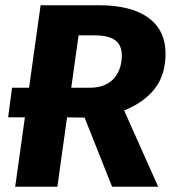

<svg xmlns="http://www.w3.org/2000/svg" viewBox="-20 -713 658 733"><path d="M612 -509C612 -624 526 -693 358 -693H135L91 -378H26L11 -265H75L38 0H199L236 -265L303 -264L408 0H584L454 -291C581 -344 612 -425 612 -509ZM341 -578C411 -578 445 -555 445 -501C445 -444 416 -378 323 -378H252L280 -578Z"/></svg>

Font: Fira Sans
Style: Bold Italic
Weight: 700
Italic angle: -8°
Designer: bBox Type GmbH & Carrois Corporate GbR & Edenspiekermann AG
Foundry: bBox Type GmbH & Carrois Corporate GbR & Edenspiekermann AG
Version: Version 4.301;PS 004.301;hotconv 1.0.88;makeotf.lib2.5.64775